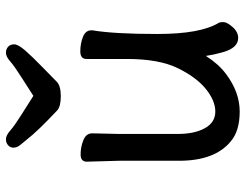

<svg xmlns="http://www.w3.org/2000/svg" viewBox="-108 -670 807 630"><g transform="rotate(-90 295.0 -355.5)"><path d="M295 -649Q327 -670 359.5 -690.5Q392 -711 408 -725Q424 -739 436 -739Q448 -739 456 -732Q464 -725 464 -712Q464 -699 444 -676Q424 -653 389.5 -619.5Q355 -586 341.5 -572.5Q328 -559 294 -559Q260 -559 247 -571Q177 -637 152 -670Q149 -674 144 -679.5Q139 -685 132 -694.5Q125 -704 125 -714.5Q125 -725 133 -732Q141 -739 153 -739Q165 -739 181 -725Q197 -711 229.5 -690.5Q262 -670 295 -649ZM510 -459V-455Q498 -384 498 -242Q498 -100 535 -40Q537 -36 537 -25Q537 -14 521 4.5Q505 23 485 23Q452 23 438 -28Q430 -56 426 -83Q400 -42 367 -17Q307 28 243.5 28Q180 28 146 -1Q82 -53 82 -171V-368L79 -474Q79 -494 103 -494Q127 -494 149.5 -485Q172 -476 172 -456L170 -368V-175Q170 -120 189 -86Q208 -52 243.5 -52Q279 -52 317.5 -83Q356 -114 386 -175.5Q416 -237 416 -342V-475Q416 -495 441 -495Q466 -495 488 -486.5Q510 -478 510 -459Z"/></g></svg>

Font: LXGW ZhenKai
Style: Regular
Weight: 400
Designer: LXGW / Fontworks Inc.
Foundry: LXGW / Fontworks Inc.
Version: Version 0.800;June 8, 2025